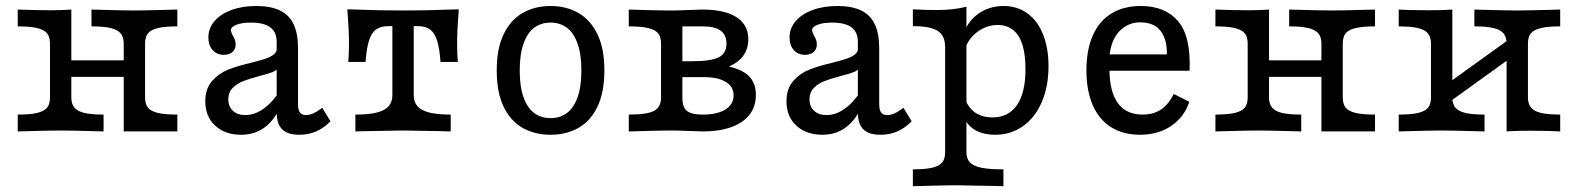

<svg xmlns="http://www.w3.org/2000/svg" viewBox="-20 -447 5367 653"><path d="M291.1 -357.3V-414.5Q400.8 -411.3 437.9 -411.3Q470.2 -411.3 583.1 -414.5V-357.3Q541.1 -357.3 517.3 -351.6Q493.5 -346 483.5 -333.9Q473.4 -321.8 473.4 -299.2V0H400.8V-299.2Q400.8 -321 390.3 -333.5Q379.8 -346 356.5 -351.6Q333.1 -357.3 291.1 -357.3ZM150 -115.3V-299.2Q150 -321.8 139.9 -333.9Q129.8 -346 106 -351.6Q82.3 -357.3 40.3 -357.3V-414.5Q105.6 -412.1 153.2 -412.1Q188.7 -412.1 222.6 -414.5V-115.3Q222.6 -93.5 233.1 -81Q243.5 -68.5 266.9 -62.9Q290.3 -57.3 332.3 -57.3V0Q222.6 -3.2 185.5 -3.2Q153.2 -3.2 40.3 0V-57.3Q82.3 -57.3 106 -62.9Q129.8 -68.5 139.9 -80.6Q150 -92.7 150 -115.3ZM196 -241.9H427.4V-185.5H196ZM583.1 -57.3V0H437.9L473.4 -115.3Q473.4 -92.7 483.5 -80.6Q493.5 -68.5 517.3 -62.9Q541.1 -57.3 583.1 -57.3Z M921 -65.3V-304.8Q921 -337.9 899.2 -354Q877.4 -370.2 833.1 -370.2Q803.2 -370.2 784.3 -362.9Q765.3 -355.6 765.3 -344.4Q765.3 -341.1 767.3 -335.9Q769.4 -330.6 771.8 -325.8Q776.6 -318.5 779 -311.3Q781.5 -304 781.5 -296Q781.5 -279.8 770.6 -270.2Q759.7 -260.5 741.1 -260.5Q717.7 -260.5 703.2 -276.6Q688.7 -292.7 688.7 -319.4Q688.7 -350.8 709.3 -375Q729.8 -399.2 766.9 -412.9Q804 -426.6 851.6 -426.6Q900.8 -426.6 932.3 -411.3Q963.7 -396 978.6 -364.5Q993.5 -333.1 993.5 -283.1V-93.5Q993.5 -73.4 1000 -64.5Q1006.5 -55.6 1020.2 -55.6Q1031.5 -55.6 1043.5 -60.5Q1055.6 -65.3 1068.5 -75L1075.8 -80.6L1104 -34.7Q1081.5 -11.3 1055.2 0Q1029 11.3 997.6 11.3Q958.1 11.3 939.5 -7.3Q921 -25.8 921 -65.3ZM678.2 -102.4Q678.2 -145.2 701.2 -171.4Q724.2 -197.6 755.6 -210.1Q787.1 -222.6 835.5 -233.9Q866.9 -241.9 883.5 -247.6Q900 -253.2 910.9 -261.7Q921.8 -270.2 921.8 -283.1L926.6 -217.7Q921 -207.3 906.5 -201.6Q891.9 -196 860.5 -187.9Q827.4 -179 806.9 -171Q786.3 -162.9 771.4 -148Q756.5 -133.1 756.5 -108.9Q756.5 -84.7 772.2 -70.2Q787.9 -55.6 814.5 -55.6Q846 -55.6 876.6 -77.4Q907.3 -99.2 932.3 -139.5L931.5 -79Q908.9 -33.1 876.2 -10.9Q843.5 11.3 800 11.3Q745.2 11.3 711.7 -19.8Q678.2 -50.8 678.2 -102.4Z M1314.5 -123.4V-358.1H1300.8Q1275 -358.1 1259.3 -346.8Q1243.5 -335.5 1235.1 -309.3Q1226.6 -283.1 1223.4 -236.3H1164.5Q1166.9 -259.7 1166.9 -301.6Q1166.9 -325 1165.3 -355.2Q1163.7 -385.5 1161.3 -415.3L1191.9 -414.5Q1271 -411.3 1350.8 -411.3Q1430.6 -411.3 1509.7 -414.5L1540.3 -415.3Q1537.9 -385.5 1536.3 -355.2Q1534.7 -325 1534.7 -301.6Q1534.7 -259.7 1537.1 -236.3H1478.2Q1475 -283.1 1466.5 -309.3Q1458.1 -335.5 1442.3 -346.8Q1426.6 -358.1 1400.8 -358.1H1387.1V-123.4Q1387.1 -100 1400 -85.5Q1412.9 -71 1440.7 -64.1Q1468.5 -57.3 1512.9 -57.3V0L1485.5 -0.8Q1376.6 -3.2 1350.8 -3.2Q1325 -3.2 1216.1 -0.8L1188.7 0V-57.3Q1233.1 -57.3 1260.9 -64.1Q1288.7 -71 1301.6 -85.5Q1314.5 -100 1314.5 -123.4Z M1669.4 -207.3Q1669.4 -282.3 1693.1 -331Q1716.9 -379.8 1758.1 -403.2Q1799.2 -426.6 1852.4 -426.6Q1905.6 -426.6 1946.8 -403.2Q1987.9 -379.8 2011.7 -331Q2035.5 -282.3 2035.5 -207.3Q2035.5 -132.3 2011.7 -83.5Q1987.9 -34.7 1946.8 -11.7Q1905.6 11.3 1852.4 11.3Q1799.2 11.3 1758.1 -11.7Q1716.9 -34.7 1693.1 -83.5Q1669.4 -132.3 1669.4 -207.3ZM1957.3 -207.3Q1957.3 -262.9 1944 -299.6Q1930.6 -336.3 1907.3 -353.2Q1883.9 -370.2 1852.4 -370.2Q1821 -370.2 1797.6 -353.2Q1774.2 -336.3 1760.9 -299.6Q1747.6 -262.9 1747.6 -207.3Q1747.6 -151.6 1760.9 -115.3Q1774.2 -79 1797.6 -62.1Q1821 -45.2 1852.4 -45.2Q1883.9 -45.2 1907.3 -62.1Q1930.6 -79 1944 -115.3Q1957.3 -151.6 1957.3 -207.3Z M2228.2 -115.3V-299.2Q2228.2 -321.8 2218.1 -333.9Q2208.1 -346 2184.3 -351.6Q2160.5 -357.3 2118.5 -357.3V-414.5L2173.4 -412.9Q2229.8 -411.3 2262.1 -411.3Q2284.7 -411.3 2321.8 -412.9Q2355.6 -414.5 2368.5 -414.5Q2444.4 -414.5 2484.7 -388.7Q2525 -362.9 2525 -313.7Q2525 -282.3 2508.9 -258.9Q2492.7 -235.5 2461.3 -221.8V-220.2Q2491.9 -212.9 2511.7 -200.4Q2531.5 -187.9 2541.1 -169Q2550.8 -150 2550.8 -124.2Q2550.8 -65.3 2503.2 -32.7Q2455.6 0 2369.4 0Q2355.6 0 2321.8 -1.6Q2284.7 -3.2 2262.1 -3.2Q2231.5 -3.2 2118.5 0V-57.3Q2180.6 -57.3 2204.4 -69.8Q2228.2 -82.3 2228.2 -115.3ZM2475 -122.6Q2475 -152.4 2448.4 -168.5Q2421.8 -184.7 2373.4 -184.7H2279.8V-238.7H2333.1Q2397.6 -238.7 2424.2 -252Q2450.8 -265.3 2450.8 -298.4Q2450.8 -328.2 2431 -342.7Q2411.3 -357.3 2370.2 -357.3H2289.5L2300.8 -365.3V-115.3Q2300.8 -92.7 2307.3 -80.6Q2313.7 -68.5 2329 -62.9Q2344.4 -57.3 2371 -57.3Q2419.4 -57.3 2447.2 -74.6Q2475 -91.9 2475 -122.6Z M2897.6 -65.3V-304.8Q2897.6 -337.9 2875.8 -354Q2854 -370.2 2809.7 -370.2Q2779.8 -370.2 2760.9 -362.9Q2741.9 -355.6 2741.9 -344.4Q2741.9 -341.1 2744 -335.9Q2746 -330.6 2748.4 -325.8Q2753.2 -318.5 2755.6 -311.3Q2758.1 -304 2758.1 -296Q2758.1 -279.8 2747.2 -270.2Q2736.3 -260.5 2717.7 -260.5Q2694.4 -260.5 2679.8 -276.6Q2665.3 -292.7 2665.3 -319.4Q2665.3 -350.8 2685.9 -375Q2706.5 -399.2 2743.5 -412.9Q2780.6 -426.6 2828.2 -426.6Q2877.4 -426.6 2908.9 -411.3Q2940.3 -396 2955.2 -364.5Q2970.2 -333.1 2970.2 -283.1V-93.5Q2970.2 -73.4 2976.6 -64.5Q2983.1 -55.6 2996.8 -55.6Q3008.1 -55.6 3020.2 -60.5Q3032.3 -65.3 3045.2 -75L3052.4 -80.6L3080.6 -34.7Q3058.1 -11.3 3031.9 0Q3005.6 11.3 2974.2 11.3Q2934.7 11.3 2916.1 -7.3Q2897.6 -25.8 2897.6 -65.3ZM2654.8 -102.4Q2654.8 -145.2 2677.8 -171.4Q2700.8 -197.6 2732.3 -210.1Q2763.7 -222.6 2812.1 -233.9Q2843.5 -241.9 2860.1 -247.6Q2876.6 -253.2 2887.5 -261.7Q2898.4 -270.2 2898.4 -283.1L2903.2 -217.7Q2897.6 -207.3 2883.1 -201.6Q2868.5 -196 2837.1 -187.9Q2804 -179 2783.5 -171Q2762.9 -162.9 2748 -148Q2733.1 -133.1 2733.1 -108.9Q2733.1 -84.7 2748.8 -70.2Q2764.5 -55.6 2791.1 -55.6Q2822.6 -55.6 2853.2 -77.4Q2883.9 -99.2 2908.9 -139.5L2908.1 -79Q2885.5 -33.1 2852.8 -10.9Q2820.2 11.3 2776.6 11.3Q2721.8 11.3 2688.3 -19.8Q2654.8 -50.8 2654.8 -102.4Z M3194.4 71V-287.1Q3194.4 -325.8 3169.4 -341.9Q3144.4 -358.1 3084.7 -358.1V-415.3Q3125.8 -412.9 3166.9 -412.9Q3223.4 -412.9 3266.9 -424.2V71Q3266.9 92.7 3278.6 105.2Q3290.3 117.7 3317.3 123.4Q3344.4 129 3392.7 129V186.3L3366.1 185.5Q3257.3 183.1 3230.6 183.1Q3197.6 183.1 3084.7 186.3V129Q3126.6 129 3150.4 123.4Q3174.2 117.7 3184.3 105.6Q3194.4 93.5 3194.4 71ZM3258.1 -49.2 3266.1 -100.8Q3279 -74.2 3301.6 -60.9Q3324.2 -47.6 3354.8 -47.6Q3409.7 -47.6 3438.7 -89.5Q3467.7 -131.5 3467.7 -212.1Q3467.7 -261.3 3457.3 -294.8Q3446.8 -328.2 3425.4 -345.2Q3404 -362.1 3373.4 -362.1Q3336.3 -362.1 3304.8 -339.1Q3273.4 -316.1 3261.3 -279L3255.6 -321.8Q3265.3 -368.5 3303.6 -397.6Q3341.9 -426.6 3393.5 -426.6Q3439.5 -426.6 3474.2 -401.6Q3508.9 -376.6 3527.4 -330.2Q3546 -283.9 3546 -221.8Q3546 -152.4 3523 -99.6Q3500 -46.8 3458.9 -17.7Q3417.7 11.3 3364.5 11.3Q3325 11.3 3297.2 -4.4Q3269.4 -20.2 3258.1 -49.2Z M3675 -208.1Q3675 -277.4 3696.8 -326.6Q3718.5 -375.8 3760.1 -401.2Q3801.6 -426.6 3860.5 -426.6Q3941.9 -426.6 3986.3 -375.4Q4030.6 -324.2 4025.8 -206.5H3723.4L3722.6 -262.1H3948.4Q3950 -311.3 3927.8 -341.1Q3905.6 -371 3857.3 -371Q3816.1 -371 3786.7 -340.3Q3757.3 -309.7 3752.4 -248.4L3754.8 -245.2Q3753.2 -229 3753.2 -213.7Q3753.2 -136.3 3781.5 -96.8Q3809.7 -57.3 3866.1 -57.3Q3902.4 -57.3 3928.2 -74.2Q3954 -91.1 3971.8 -127.4L4025 -100.8Q4007.3 -48.4 3962.9 -18.5Q3918.5 11.3 3857.3 11.3Q3800 11.3 3758.9 -14.5Q3717.7 -40.3 3696.4 -89.5Q3675 -138.7 3675 -208.1Z M4364.5 -357.3V-414.5Q4474.2 -411.3 4511.3 -411.3Q4543.5 -411.3 4656.5 -414.5V-357.3Q4614.5 -357.3 4590.7 -351.6Q4566.9 -346 4556.9 -333.9Q4546.8 -321.8 4546.8 -299.2V0H4474.2V-299.2Q4474.2 -321 4463.7 -333.5Q4453.2 -346 4429.8 -351.6Q4406.5 -357.3 4364.5 -357.3ZM4223.4 -115.3V-299.2Q4223.4 -321.8 4213.3 -333.9Q4203.2 -346 4179.4 -351.6Q4155.6 -357.3 4113.7 -357.3V-414.5Q4179 -412.1 4226.6 -412.1Q4262.1 -412.1 4296 -414.5V-115.3Q4296 -93.5 4306.5 -81Q4316.9 -68.5 4340.3 -62.9Q4363.7 -57.3 4405.6 -57.3V0Q4296 -3.2 4258.9 -3.2Q4226.6 -3.2 4113.7 0V-57.3Q4155.6 -57.3 4179.4 -62.9Q4203.2 -68.5 4213.3 -80.6Q4223.4 -92.7 4223.4 -115.3ZM4269.4 -241.9H4500.8V-185.5H4269.4ZM4656.5 -57.3V0H4511.3L4546.8 -115.3Q4546.8 -92.7 4556.9 -80.6Q4566.9 -68.5 4590.7 -62.9Q4614.5 -57.3 4656.5 -57.3Z M4994.4 -357.3V-414.5Q5104 -411.3 5141.1 -411.3Q5173.4 -411.3 5286.3 -414.5V-357.3Q5244.4 -357.3 5220.6 -351.6Q5196.8 -346 5186.7 -333.9Q5176.6 -321.8 5176.6 -299.2V-115.3Q5176.6 -83.1 5200.8 -70.2Q5225 -57.3 5286.3 -57.3V0Q5267.7 -0.8 5248.4 -1.6L5183.9 -2.4Q5133.1 -2.4 5104 0V-299.2Q5104 -321 5093.5 -333.5Q5083.1 -346 5059.7 -351.6Q5036.3 -357.3 4994.4 -357.3ZM4846.8 -115.3V-299.2Q4846.8 -331.5 4822.6 -344.4Q4798.4 -357.3 4737.1 -357.3V-414.5Q4756.5 -413.7 4775 -412.9L4839.5 -412.1Q4890.3 -412.1 4919.4 -414.5V-115.3Q4919.4 -93.5 4929.8 -81Q4940.3 -68.5 4963.7 -62.9Q4987.1 -57.3 5029 -57.3V0Q4919.4 -3.2 4882.3 -3.2Q4850 -3.2 4737.1 0V-57.3Q4779 -57.3 4802.8 -62.9Q4826.6 -68.5 4836.7 -80.6Q4846.8 -92.7 4846.8 -115.3ZM4871 -139.5 5121 -319.4 5152.4 -275 4902.4 -95.2Z"/></svg>

Font: Playfair Micro SmCond SmLight
Style: Regular
Weight: 360
Width: 4
Designer: Claus Eggers Sørensen
Foundry: Claus Eggers Sørensen
Version: Version 2.100;Glyphs 3.2 (3219)